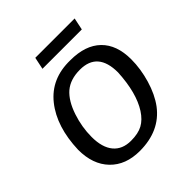

<svg xmlns="http://www.w3.org/2000/svg" viewBox="-186 -792 928 928"><g transform="rotate(-45 278.0 -328.0)"><path d="M524 -333Q524 -268 504 -200Q484 -132 449 -85Q377 10 240 10Q144 10 88.5 -47.5Q33 -105 33 -205Q38 -358 111 -449.5Q184 -541 313 -538Q415 -538 469.5 -485Q524 -432 524 -333ZM434 -333Q434 -473 313 -473Q247 -473 207 -439Q168 -405 145 -336Q123 -270 123 -203Q123 -131 154.5 -93Q186 -55 245 -55Q294 -55 324.5 -71.5Q355 -88 379 -125Q427 -200 434 -333ZM470 -666 457 -604H188L201 -666Z"/></g></svg>

Font: Libra Sans
Style: Italic
Weight: 400
Italic angle: -12°
Foundry: Context Ltd
Version: Version 1.002